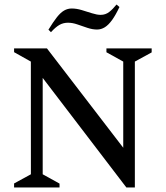

<svg xmlns="http://www.w3.org/2000/svg" viewBox="-20 -825 730 845"><path d="M42 0V-17.6L116 -58L115.8 -554L42 -595.4V-612H186.6L522.4 -174.8V-554L448.4 -595V-612H647.5V-594.4L573.5 -554V0H536.1L167.9 -482.1V-58L242 -17V0ZM204.2 -683.3 193.2 -694.3Q214.3 -728.8 230.5 -749.3Q246.7 -769.8 262.3 -778.7Q277.8 -787.6 295.8 -787.6Q316.8 -787.6 339.9 -780.6Q363 -773.6 385 -766.6Q406.9 -759.6 422.9 -759.6Q444.4 -759.6 460.6 -772.3Q476.9 -785.1 492.9 -805.1L505.7 -794.1Q489.5 -759.5 473.5 -737.2Q457.5 -715 441.3 -705Q425.1 -695 407.1 -695Q387.1 -695 364.6 -702.5Q342.1 -710 320.6 -717.5Q299.1 -725 279.1 -725Q258.1 -725 241.2 -715.2Q224.2 -705.3 204.2 -683.3Z"/></svg>

Font: Ancizar Serif Light
Style: Regular
Weight: 300
Designer: Cesar Puertas, Viviana Monsalve, Julian Moncada, Julian Prieto, Jose Castro, Felipe Aragon, Mariel Hernandez, Sara Alarc
Version: Version 8.100